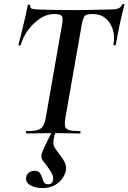

<svg xmlns="http://www.w3.org/2000/svg" viewBox="-20 -673 647 968"><path d="M113 0Q111 0 111 -6Q111 -12 113 -12Q149 -12 168 -17Q187 -22 196.5 -37Q206 -52 211 -81L292 -544Q299 -579 292.5 -590.5Q286 -602 261 -602H249Q217 -602 183.5 -580.5Q150 -559 123.5 -524Q97 -489 84 -446Q83 -443 77.5 -444Q72 -445 73 -448Q77 -462 83.5 -487.5Q90 -513 97 -543Q104 -573 110.5 -601Q117 -629 120 -647Q122 -650 127.5 -649.5Q133 -649 132 -646Q130 -631 145 -628Q160 -625 171 -625Q208 -624 257.5 -623Q307 -622 354 -622Q414 -622 455 -623.5Q496 -625 530 -625Q558 -625 573.5 -629.5Q589 -634 596 -650Q598 -653 603 -652.5Q608 -652 607 -648Q603 -632 596 -604Q589 -576 582.5 -545Q576 -514 571 -487.5Q566 -461 564 -448Q563 -444 557 -444.5Q551 -445 552 -449Q560 -491 548.5 -525.5Q537 -560 512 -581Q487 -602 451 -602H440Q413 -602 405 -589.5Q397 -577 391 -542L310 -81Q305 -52 308 -37Q311 -22 329 -17Q347 -12 384 -12Q386 -12 386 -6Q386 0 384 0Q356 0 322.5 -1Q289 -2 248 -2Q211 -2 176 -1Q141 0 113 0ZM192 275Q157 275 132.5 260.5Q108 246 112 222Q114 204 127 196Q140 188 154 188Q173 188 180.5 198.5Q188 209 192 222Q196 235 201.5 245.5Q207 256 222 256Q245 256 248 232Q250 213 233.5 188Q217 163 197 138Q184 121 190.5 101.5Q197 82 208 60L248 -21H265Q251 17 249.5 37.5Q248 58 256 71.5Q264 85 279 104Q299 129 307.5 148Q316 167 312 187Q309 204 295.5 225Q282 246 256.5 260.5Q231 275 192 275Z"/></svg>

Font: Cormorant
Style: Bold Italic
Weight: 700
Italic angle: -10°
Designer: Christian Thalmann (Catharsis Fonts)
Foundry: Catharsis Fonts
Version: Version 4.000